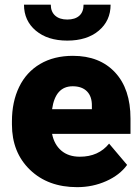

<svg xmlns="http://www.w3.org/2000/svg" viewBox="-20 -771 584 801"><path d="M301.8 9.8Q180.2 9.8 105 -62.7Q29.8 -135.3 29.8 -251.5V-265.1Q29.8 -346.2 59.8 -408.2Q89.8 -470.2 147.5 -504.2Q205.1 -538.1 284.2 -538.1Q395.5 -538.1 460 -469Q524.4 -399.9 524.4 -276.4V-212.4H197.3Q206.1 -168 235.8 -142.6Q265.6 -117.2 313 -117.2Q391.1 -117.2 435.1 -171.9L510.3 -83Q479.5 -40.5 423.1 -15.4Q366.7 9.8 301.8 9.8ZM283.2 -411.1Q210.9 -411.1 197.3 -315.4H363.3V-328.1Q364.3 -367.7 343.3 -389.4Q322.3 -411.1 283.2 -411.1ZM441.4 -751.5Q441.4 -684.6 392.1 -643.1Q342.8 -601.6 260.7 -601.6Q178.7 -601.6 129.4 -643.1Q80.1 -684.6 80.1 -751.5H191.9Q191.9 -722.2 210.2 -705.8Q228.5 -689.5 260.7 -689.5Q293 -689.5 310.8 -705.3Q328.6 -721.2 328.6 -751.5Z"/></svg>

Font: Sadagaat-English
Style: Regular
Weight: 900
Designer: Ahmed alsheikh
Foundry: Ahmed alsheikh Design
Version: Version 2.137;January 17, 2018;FontCreator 11.0.0.2408 64-bi